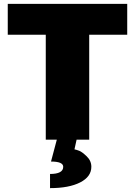

<svg xmlns="http://www.w3.org/2000/svg" viewBox="-20 -720 696 990"><path d="M273 0H216V-541H20V-700H636V-541H440V0H375L364 50Q374 52 388.5 57.5Q403 63 427 86Q451 109 451 140Q451 191 393.5 220.5Q336 250 238 250V177Q306 177 306 140Q306 113 243 113Z"/></svg>

Font: Fivo Sans Black
Style: Regular
Weight: 900
Designer: Alexander Slobzheninov
Foundry: Alexander Slobzheninov
Version: 1.0